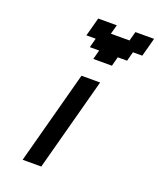

<svg xmlns="http://www.w3.org/2000/svg" viewBox="-177 -1105 998 1211"><g transform="rotate(20 321.5 -500.0)"><path d="M125 0H250Q277.8 -104 333.7 -312.3Q389.6 -520.5 417.5 -625H292.5Q264.6 -520.5 208.7 -312.3Q152.8 -104 125 0ZM326.2 -750H451.2L467.8 -812.5H530.3L546.9 -875H609.4Q615.2 -895.5 626.5 -937.3Q637.7 -979 643.1 -1000H518.1L501 -937.5H376L393.1 -1000H268.1Q262.7 -979 251.5 -937.3Q240.2 -895.5 234.4 -875H296.9L280.3 -812.5H342.8Z"/></g></svg>

Font: Faithful 32x
Style: Oblique
Weight: 400
Foundry: Faithful Resource Pack
Version: Version 1.0; January 27, 2023